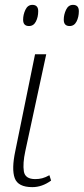

<svg xmlns="http://www.w3.org/2000/svg" viewBox="-20 -759 344 789"><path d="M113 10Q54 10 40.5 -27Q27 -64 43 -139L124 -536H170L84 -138Q73 -87 78 -55Q83 -23 125 -23Q140 -23 153.5 -26.5Q167 -30 183 -39L190 -17Q153 10 113 10ZM266 -652Q242 -652 242 -678Q242 -699 251.5 -719Q261 -739 280 -739Q304 -739 304 -713Q304 -689 294.5 -670.5Q285 -652 266 -652ZM99 -652Q75 -652 75 -678Q75 -699 84.5 -719Q94 -739 113 -739Q137 -739 137 -713Q137 -689 127.5 -670.5Q118 -652 99 -652Z"/></svg>

Font: Noto Serif ExtraLight
Style: Italic
Weight: 200
Italic angle: -12°
Designer: Monotype Design Team
Foundry: Monotype Imaging Inc.
Version: Version 2.014; ttfautohint (v1.8.4.7-5d5b)